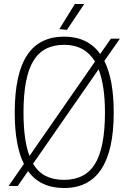

<svg xmlns="http://www.w3.org/2000/svg" viewBox="-20 -934 644 964"><path d="M100 -111Q54 -203 54 -369Q54 -562 115.5 -656Q177 -750 302 -750Q421 -750 483 -663L537 -740H582L504 -628Q551 -534 551 -369Q551 10 302 10Q182 10 121 -75L69 0H23ZM98 -369Q98 -230 128 -151L457 -625Q406 -709 302 -709Q196 -709 147 -627.5Q98 -546 98 -369ZM302 -31Q408 -31 457.5 -112Q507 -193 507 -369Q507 -504 475 -586L146 -112Q171 -70 209.5 -50.5Q248 -31 302 -31ZM278 -788 356 -914H403L316 -784Z"/></svg>

Font: Encode Sans Compressed
Style: ExtraLight
Weight: 200
Designer: Pablo Impallari, Andres Torresi
Foundry: Pablo Impallari, Andres Torresi
Version: Version 1.000; ttfautohint (v1.00) -l 8 -r 50 -G 200 -x 14 -